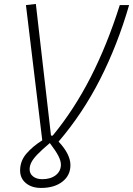

<svg xmlns="http://www.w3.org/2000/svg" viewBox="-20 -719 669 965"><path d="M186.5 225.6Q139.2 225.6 110.1 201.4Q81.1 177.2 81.1 137.7Q81.1 90.3 112.3 53.7Q143.6 17.1 192.4 -13.7L110.4 -693.4L160.2 -699.2L236.3 -37.6H245.1Q352.5 -168 435.8 -331.1Q519 -494.1 582 -693.4H628.9Q570.8 -493.2 483.2 -320.8Q395.5 -148.4 274.4 -7.3Q334 56.2 334 110.8Q334 162.6 293.5 194.1Q252.9 225.6 186.5 225.6ZM128.9 131.8Q128.9 154.3 146.5 168Q164.1 181.6 192.4 181.6Q234.4 181.6 260.3 161.4Q286.1 141.1 286.1 108.4Q286.1 89.8 273.7 65.2Q261.2 40.5 230.5 0Q189.9 34.2 168 57.1Q146 80.1 137.5 97.4Q128.9 114.7 128.9 131.8Z"/></svg>

Font: Cascadia Mono ExtraLight
Style: Italic
Weight: 200
Italic angle: -10°
Monospace: yes
Designer: Aaron Bell
Foundry: Saja Typeworks
Version: Version 2404.023; ttfautohint (v1.8.4)